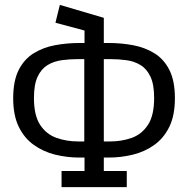

<svg xmlns="http://www.w3.org/2000/svg" viewBox="-20 -726 770 786"><path d="M232 40V-26H326V-81H305Q254 -81 205.5 -93Q157 -105 118 -133Q79 -161 56.5 -207.5Q34 -254 34 -324Q34 -395 56.5 -439.5Q79 -484 118 -508Q157 -532 205.5 -541Q254 -550 305 -550H326V-601L207 -633L225 -706L405 -653V-550H425Q476 -550 524.5 -541Q573 -532 612 -508Q651 -484 673.5 -439.5Q696 -395 696 -324Q696 -254 673.5 -207.5Q651 -161 612 -133Q573 -105 524.5 -93Q476 -81 425 -81H405V-26H499V40ZM299 -147H325V-484H299Q264 -484 232 -479.5Q200 -475 174.5 -459.5Q149 -444 134 -412Q119 -380 119 -325Q119 -253 144.5 -214.5Q170 -176 211.5 -161.5Q253 -147 299 -147ZM405 -147H431Q478 -147 519 -161.5Q560 -176 585.5 -214.5Q611 -253 611 -325Q611 -380 596 -412Q581 -444 555.5 -459.5Q530 -475 498 -479.5Q466 -484 431 -484H405Z"/></svg>

Font: Podkova
Style: Regular
Weight: 400
Designer: Ilya Yudin
Foundry: Cyreal (www.cyreal.org)
Version: Version 2.103